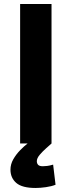

<svg xmlns="http://www.w3.org/2000/svg" viewBox="-20 -713 356 954"><path d="M157 221Q90 221 61 196Q32 171 32 130Q32 103 46 78.5Q60 54 80 33.5Q100 13 117 0H80V-693H236V0Q227 8 209.5 23.5Q192 39 177.5 56Q163 73 163 88Q163 99 169.5 106Q176 113 193 113Q202 113 214.5 111.5Q227 110 244 105L256 205Q236 213 208 217Q180 221 157 221Z"/></svg>

Font: Ubuntu Sans ExtraBold
Style: Regular
Weight: 800
Designer: Dalton Maag Ltd
Foundry: Dalton Maag Ltd
Version: Version 1.006; ttfautohint (v1.8.4.7-5d5b)